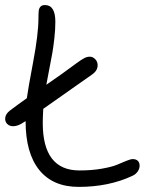

<svg xmlns="http://www.w3.org/2000/svg" viewBox="-25 -730 600 759"><path d="M26.9 -231Q12.2 -231 2.9 -240.7Q-6.3 -250.5 -4.2 -265.4Q-2 -280.3 14.2 -293Q40.5 -313 81.1 -341.8Q85 -373.5 106 -484.6Q127 -595.7 127 -658.2Q127 -678.7 128.2 -688Q129.4 -697.3 135 -703.6Q140.6 -710 152.8 -710Q193.8 -710 193.8 -644Q193.8 -613.8 189.9 -578.9Q186 -543.9 181.9 -520.5Q177.7 -497.1 169.7 -456.1Q161.6 -415 158.2 -395Q219.7 -437 275.9 -479Q297.9 -495.1 308.6 -500.5Q319.3 -505.9 330.1 -505.9Q342.8 -505.9 352.8 -494.6Q362.8 -483.4 360.6 -466.3Q358.4 -449.2 339.8 -436Q303.7 -410.6 259.5 -379.6Q215.3 -348.6 189.5 -330.3Q163.6 -312 146 -299.8Q144 -263.7 144 -244.1Q144 -56.2 289.1 -56.2Q337.9 -56.2 377.7 -63.2Q417.5 -70.3 437.3 -78.6Q457 -86.9 474.1 -94Q491.2 -101.1 500 -101.1Q512.7 -101.1 519.8 -94.2Q526.9 -87.4 526.9 -75.2Q526.9 -63 519.3 -52Q511.7 -41 499 -35.2Q405.8 8.8 286.1 8.8Q184.1 8.8 130.1 -58.1Q76.2 -125 76.2 -251Q75.2 -250.5 73.5 -249.5Q71.8 -248.5 70.8 -248Q46.9 -231 26.9 -231Z"/></svg>

Font: Shantell Sans Normal
Style: Regular
Weight: 300
Designer: Stephen Nixon, Anya Danilova, Shantell Martin
Foundry: Arrow Type
Version: Version 1.006;[559af2be0]